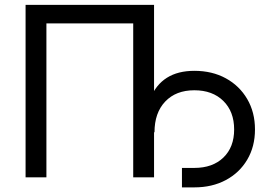

<svg xmlns="http://www.w3.org/2000/svg" viewBox="-20 -748 1146 810"><path d="M629.9 -727.5V0H542V-649.4H175.8V0H87.9V-727.5ZM747.6 42.5V-39.6H799.8Q877 -39.6 922.4 -83.3Q967.8 -127 967.8 -201.7Q967.8 -277.3 922.1 -322.3Q876.5 -367.2 799.8 -367.2Q722.2 -367.2 677 -319.6Q631.8 -272 631.8 -189.9H590.8Q590.8 -275.4 614.3 -333Q637.7 -390.6 684.1 -419.9Q730.5 -449.2 799.8 -449.2Q875 -449.2 932.6 -417.7Q990.2 -386.2 1022.9 -330.3Q1055.7 -274.4 1055.7 -201.7Q1055.7 -129.4 1022.9 -74.2Q990.2 -19 932.6 11.7Q875 42.5 799.8 42.5Z"/></svg>

Font: GitLab Sans
Style: Regular
Weight: 400
Designer: Rasmus Andersson
Foundry: Modifications by GitLab B.V., manufactured by rsms
Version: Version 4.000;git-c8fb6b7